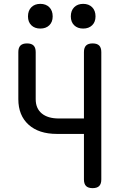

<svg xmlns="http://www.w3.org/2000/svg" viewBox="-20 -965 640 995"><path d="M415 -271H275Q181 -271 128 -319Q75 -367 75 -451V-695Q75 -718 86 -729Q97 -740 120 -740Q143 -740 154 -729Q165 -718 165 -695V-451Q165 -403 196.5 -377Q228 -351 285 -351H415V-695Q415 -718 426 -729Q437 -740 460 -740Q483 -740 494 -729Q505 -718 505 -695V-35Q505 -12 494 -1Q483 10 460 10Q437 10 426 -1Q415 -12 415 -35ZM411 -817Q382 -817 364.5 -834Q347 -851 347 -880Q347 -910 364.5 -927.5Q382 -945 411 -945Q440 -945 457.5 -927.5Q475 -910 475 -880Q475 -851 457.5 -834Q440 -817 411 -817ZM189 -817Q160 -817 142.5 -834Q125 -851 125 -880Q125 -910 142.5 -927.5Q160 -945 189 -945Q218 -945 235.5 -927.5Q253 -910 253 -880Q253 -851 235.5 -834Q218 -817 189 -817Z"/></svg>

Font: Maple Mono NF
Style: Regular
Weight: 400
Monospace: yes
Designer: subframe7536
Version: Version 7.000